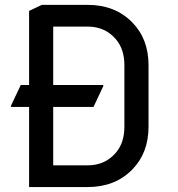

<svg xmlns="http://www.w3.org/2000/svg" viewBox="-20 -757 719 777"><path d="M195.3 -87.9H334.5Q404.8 -87.9 448.2 -138.2Q483.4 -178.7 483.4 -244.1V-493.2Q483.4 -558.6 448.2 -599.1Q404.8 -649.4 334.5 -649.4H195.3V-413.1H397.9V-408.2L358.4 -324.2H195.3ZM97.7 0V-324.2H24.4V-329.1L64 -413.1H97.7V-712.9L149.4 -737.3H334.5Q445.8 -737.3 515.1 -666.5Q581.1 -599.6 581.1 -493.2V-244.1Q581.1 -138.2 515.1 -70.8Q445.8 0 334.5 0Z"/></svg>

Font: Nova Round
Style: Book
Weight: 400
Version: Version 2.000